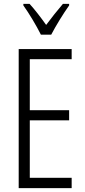

<svg xmlns="http://www.w3.org/2000/svg" viewBox="-20 -966 435 986"><path d="M190 -788H243C267 -834 305 -896 335 -938V-946H303C269 -906 248 -879 217 -838C190 -876 157 -919 132 -946H100V-938C129 -898 167 -834 190 -788ZM348 0V-53H133V-348H335V-400H133V-662H348V-714H76V0Z"/></svg>

Font: Noto Sans Bengali ExtraCondensed Light
Style: Regular
Weight: 300
Width: 2
Designer: Joana Ranito - Universal Thirst; Jelle Bosma - Monotype Design Team
Foundry: Universal Thirst ehf.
Version: Version 3.000